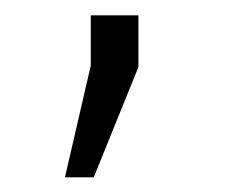

<svg xmlns="http://www.w3.org/2000/svg" viewBox="-20 -95 302 254"><path d="M163.1 -6.3 104 139.6H65.9L100.1 -8.3V-74.7H163.1Z"/></svg>

Font: Ufes Sans Light
Style: Regular
Weight: 200
Designer: Ricardo Esteves & Thais Bronze
Foundry: ProDesignUfes - Ricardo Esteves, Thais Bronze (This is a derivative work, based on Roboto family, by Christian Robertson
Version: Version 2.0